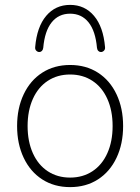

<svg xmlns="http://www.w3.org/2000/svg" viewBox="-20 -758 574 786"><path d="M50 -242Q50 -315 77 -372Q104 -429 153 -460.5Q202 -492 267 -492Q332 -492 381 -460.5Q430 -429 457 -372Q484 -315 484 -242Q484 -169 457 -112Q430 -55 381 -23.5Q332 8 267 8Q202 8 153 -23.5Q104 -55 77 -112Q50 -169 50 -242ZM441 -242Q441 -305 419.5 -353Q398 -401 358.5 -427Q319 -453 267 -453Q215 -453 175.5 -427Q136 -401 114.5 -353Q93 -305 93 -242Q93 -179 114.5 -131Q136 -83 175.5 -57Q215 -31 267 -31Q319 -31 358.5 -57Q398 -83 419.5 -131Q441 -179 441 -242ZM124 -565Q131 -648 169 -693Q207 -738 267 -738Q327 -738 365 -693Q403 -648 410 -565Q411 -556 405.5 -550.5Q400 -545 393 -545Q387 -545 382.5 -549.5Q378 -554 377 -562Q371 -631 342.5 -666.5Q314 -702 267 -702Q220 -702 191.5 -666.5Q163 -631 157 -562Q156 -554 151.5 -549.5Q147 -545 141 -545Q134 -545 128.5 -550.5Q123 -556 124 -565Z"/></svg>

Font: SN Pro Thin
Style: Regular
Weight: 200
Designer: Tobias Whetton
Foundry: Supernotes
Version: Version 1.003;Glyphs 3.3 (3324)